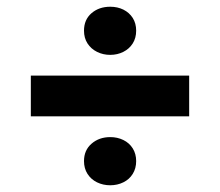

<svg xmlns="http://www.w3.org/2000/svg" viewBox="-20 -622 660 576"><path d="M232 -138.7Q232 -171.4 254.7 -191Q277.4 -210.7 310.8 -210.7Q332.1 -210.7 350 -202Q368 -193.2 378.2 -176.9Q388.5 -160.5 388.5 -138.7Q388.5 -116.8 378.2 -100.3Q368 -83.8 350 -75Q332.1 -66.2 310.6 -66.2Q289.2 -66.2 271.1 -75Q253.1 -83.8 242.5 -100.3Q232 -116.8 232 -138.7ZM232 -530Q232 -563 254.5 -582.4Q277 -601.8 310.8 -601.8Q332.5 -601.8 350.2 -593.1Q367.8 -584.3 378.2 -568.2Q388.5 -552 388.5 -530Q388.5 -508 378.2 -491.7Q367.8 -475.3 350 -466.4Q332.1 -457.4 310.6 -457.4Q289.2 -457.4 271.1 -466.4Q253.1 -475.3 242.5 -491.7Q232 -508 232 -530ZM72.5 -395.1H547.5V-273H72.5Z"/></svg>

Font: Monaspace Radon Var
Style: Regular
Weight: 400
Designer: Riley Cran and the Lettermatic Team
Version: Version 1.000 (Monaspace Radon Var)